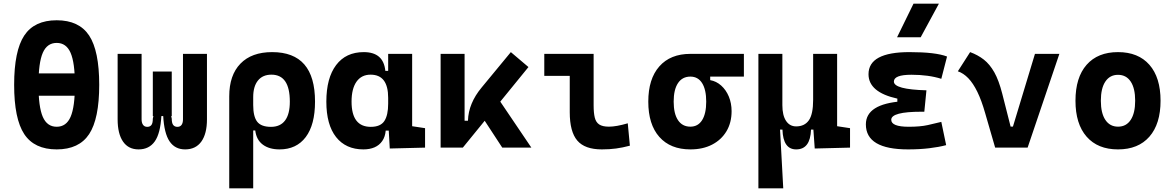

<svg xmlns="http://www.w3.org/2000/svg" viewBox="-20 -815 6485 1060"><path d="M293 9.8Q169.5 9.8 113.8 -74.7Q58.1 -159.2 58.1 -346.7Q58.1 -534.2 113.8 -618.7Q169.5 -703.1 293 -703.1Q416.5 -703.1 472.2 -618.7Q527.8 -534.2 527.8 -346.7Q527.8 -159.2 472.2 -74.7Q416.5 9.8 293 9.8ZM293 -115.2Q345.9 -115.2 369.7 -169.9Q393.6 -224.6 393.6 -346.7Q393.6 -468.8 369.7 -523.4Q345.9 -578.1 293 -578.1Q240 -578.1 216.2 -523.4Q192.4 -468.8 192.4 -346.7Q192.4 -224.6 216.2 -169.9Q240 -115.2 293 -115.2ZM93.8 -286.6V-409.7H504.4V-286.6Z M1002 9.8Q946.3 9.8 916.3 -34.4Q886.2 -78.6 880.9 -176.3L920.9 -193.4L928.2 -159.7Q928.2 -135.2 936.3 -125Q944.3 -114.7 959.5 -114.7Q974.7 -114.7 982.5 -125.6Q990.2 -136.5 990.2 -156.2V-517.6H1122.6V-156.2Q1122.6 -76.7 1091.6 -33.4Q1060.5 9.8 1002 9.8ZM745.1 9.8Q688.9 9.8 659.2 -33.4Q629.4 -76.7 629.4 -156.2V-517.6H761.7V-156.2Q761.7 -136.7 769.8 -125.7Q777.8 -114.7 793 -114.7Q808.2 -114.7 816 -125Q823.7 -135.2 823.7 -159.7L831.1 -193.4L871.1 -176.3Q865.7 -78.6 834.5 -34.4Q803.2 9.8 745.1 9.8ZM823.7 -174.3V-419.9H928.2V-174.3Z M1523.4 9.8Q1466.3 9.8 1430.9 -16.6Q1395.5 -43 1389.2 -94.7H1336.4L1377.9 -234.9Q1377.9 -171.4 1399.9 -143.1Q1421.9 -114.7 1476.1 -114.7Q1527.3 -114.7 1553.7 -149.7Q1580.1 -184.6 1580.1 -253.9Q1580.1 -328.6 1554.7 -365.7Q1529.3 -402.8 1478.5 -402.8Q1430.2 -402.8 1404.1 -370.4Q1377.9 -337.9 1377.9 -278.8L1245.6 -283.2Q1245.6 -399.9 1307.4 -463.6Q1369.1 -527.3 1482.4 -527.3Q1601.1 -527.3 1660.2 -459.2Q1719.2 -391.1 1719.2 -253.9Q1719.2 -126.5 1668 -58.3Q1616.7 9.8 1523.4 9.8ZM1245.6 224.6V-283.2H1377.9V224.6Z M1986.3 9.8Q1889.2 9.8 1835.4 -58.3Q1781.7 -126.5 1781.7 -253.9Q1781.7 -384.3 1835.7 -455.8Q1889.6 -527.3 1988.3 -527.3Q2042.5 -527.3 2072.3 -501.7Q2102.1 -476.1 2107.4 -423.8H2153.3L2123 -274.9Q2123 -338.9 2098.9 -370.8Q2074.7 -402.8 2025.9 -402.8Q1975.6 -402.8 1948.2 -364Q1920.9 -325.2 1920.9 -253.9Q1920.9 -114.7 2026.9 -114.7Q2080.6 -114.7 2101.8 -146.7Q2123 -178.7 2123 -242.7V-267.1L2158.2 -93.8H2109.4Q2106.4 -59.6 2090.3 -36.4Q2074.2 -13.2 2047.9 -1.7Q2021.5 9.8 1986.3 9.8ZM2131.8 4.9 2123 -151.9V-254.4H2255.4V-118.2L2326.7 -107.4V0ZM2123 -211.4V-517.6H2255.4V-212.4Z M2535.2 0 2516.6 -148.4H2563.5Q2564.9 -197.3 2584 -242.9Q2603 -288.6 2638.7 -331.5L2800.3 -527.3L2897.5 -444.8ZM2412.6 0V-517.6H2544.9V-52.2L2535.2 0ZM2752.9 0 2603.5 -228.5 2712.9 -296.9 2913.6 0Z M3302.7 9.8Q3208.5 9.8 3167 -39.1Q3125.5 -87.9 3125.5 -195.3V-517.6H3257.3V-232.9Q3257.3 -191.9 3263.6 -166Q3269.9 -140.1 3288.1 -127.9Q3306.3 -115.7 3341.8 -115.7Q3382.8 -115.7 3445.8 -134.3L3457.5 -10.7Q3417.5 0 3381.1 4.9Q3344.7 9.8 3302.7 9.8ZM2984.9 -396V-517.6H3148.4V-396Z M3791.5 9.8Q3681.2 9.8 3620.1 -59.1Q3559.1 -127.9 3559.1 -253.9Q3559.1 -379.4 3620.1 -448.5Q3681.2 -517.6 3791.5 -517.6L3900.9 -486.8V-372.6Q3934.6 -366.7 3961.4 -342.8Q3988.3 -318.8 4003.7 -282Q4019 -245.1 4019 -201.2Q4019 -137.7 3990.7 -90.3Q3962.4 -43 3911.4 -16.6Q3860.4 9.8 3791.5 9.8ZM3791.5 -115.7Q3833.5 -115.7 3856.2 -151.6Q3878.9 -187.5 3878.9 -253.9Q3878.9 -320.3 3856.2 -356.2Q3833.5 -392.1 3791.5 -392.1Q3747.1 -392.1 3723.1 -356.2Q3699.2 -320.3 3699.2 -253.9Q3699.2 -187.5 3723.1 -151.6Q3747.1 -115.7 3791.5 -115.7ZM3791.5 -392.1V-517.6H4086.9V-392.1Z M4375.5 9.8Q4303.2 9.8 4299.8 -99.6H4268.1L4167 -175.8V-517.6H4299.3V-234.4Q4299.3 -178.2 4319.6 -147.7Q4339.8 -117.2 4375.5 -117.2Q4421.9 -117.2 4445.6 -150.9Q4469.2 -184.6 4469.2 -263.7L4491.7 -99.6H4457.5Q4455.6 -44.9 4435.3 -17.6Q4415 9.8 4375.5 9.8ZM4167 224.6V-210L4285.6 -115.7L4304.2 224.6ZM4478 4.9 4469.2 -119.1V-234.4H4601.6V-118.2L4672.9 -107.4V0ZM4469.2 -146.5V-517.6H4601.6V-175.8Z M4993.2 9.8Q4760.3 9.8 4760.3 -128.4Q4760.3 -241.2 4961.4 -255.9L5094.7 -316.4L5083 -198.2H5067.4Q4900.4 -198.2 4900.4 -153.8Q4900.4 -115.2 4997.1 -115.2Q5060.5 -115.2 5102.3 -124.5Q5144 -133.8 5176.8 -142.1L5203.6 -13.7Q5163.1 -2.9 5110.1 3.4Q5057.1 9.8 4993.2 9.8ZM4934.1 -210.4V-270.5Q4774.9 -305.7 4774.9 -405.3Q4774.9 -527.3 5001 -527.3Q5145.5 -527.3 5208.5 -502.9L5176.8 -379.9Q5106 -402.3 5011.7 -402.3Q4915 -402.3 4915 -364.7Q4915 -321.3 5094.7 -316.4L5083 -198.2ZM4932.6 -609.4 5023.4 -794.9H5163.6L5063 -609.4Z M5474.1 0 5555.7 -116.2H5572.3L5693.8 -517.6H5828.6L5653.3 0ZM5474.1 0 5418.9 -190.4Q5398.9 -260.7 5375.7 -308.1Q5352.5 -355.5 5325.7 -383.3Q5298.8 -411.1 5268.1 -421.4L5335.9 -527.3Q5378.4 -511.7 5411.4 -486.1Q5444.3 -460.4 5469.5 -415.8Q5494.6 -371.1 5513.2 -297.9L5579.1 -38.6Z M6152.3 9.8Q6040.5 9.8 5979 -60.5Q5917.5 -130.9 5917.5 -258.8Q5917.5 -387.2 5979 -457.3Q6040.5 -527.3 6152.3 -527.3Q6264.2 -527.3 6325.7 -457.3Q6387.2 -387.2 6387.2 -258.8Q6387.2 -130.9 6325.7 -60.5Q6264.2 9.8 6152.3 9.8ZM6152.6 -115.7Q6197.8 -115.7 6222.4 -153.1Q6247.1 -190.5 6247.1 -258.9Q6247.1 -327.6 6222.4 -364.7Q6197.8 -401.9 6152.3 -401.9Q6107.4 -401.9 6082.5 -364.7Q6057.6 -327.5 6057.6 -258.8Q6057.6 -190.4 6082.5 -153.1Q6107.4 -115.7 6152.6 -115.7Z"/></svg>

Font: Cascadia Mono PL
Style: Regular
Weight: 400
Monospace: yes
Designer: Aaron Bell
Foundry: Saja Typeworks
Version: Version 2102.003